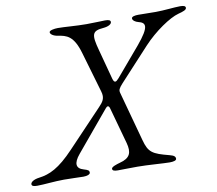

<svg xmlns="http://www.w3.org/2000/svg" viewBox="-136 -743 944 835"><g transform="rotate(-10 336.5 -325.5)"><path d="M-37 5C-6 5 40 -1 82 -1C115 -1 151 1 168 1C184 1 198 -4 198 -12C198 -21 194 -24 174 -30C142 -39 137 -62 169 -100L315 -275C318 -279 322 -282 325 -282C329 -282 332 -278 334 -270L378 -111C390 -67 381 -43 334 -31C320 -27 296 -20 296 -11C296 -3 304 0 320 0C342 0 369 -1 407 -1C451 -1 522 5 548 5C564 5 578 2 578 -6C578 -15 573 -21 553 -26C479 -45 463 -55 448 -111L388 -331C385 -343 388 -350 406 -370L538 -513C589 -568 659 -615 697 -625C720 -631 734 -636 734 -645C734 -653 726 -656 710 -656C685 -656 638 -650 602 -650C574 -650 547 -651 525 -651C509 -651 495 -648 495 -640C495 -631 507 -623 519 -620C552 -612 562 -595 499 -520L392 -394C385 -386 380 -382 376 -382C371 -382 368 -387 365 -397L330 -528C310 -601 314 -617 365 -621C389 -623 402 -632 402 -641C402 -649 394 -652 378 -652C361 -652 333 -650 296 -650C250 -650 201 -655 170 -655C154 -655 132 -651 132 -643C132 -634 145 -625 164 -622C202 -616 233 -609 256 -529L308 -351C318 -319 305 -304 286 -284L134 -124C67 -53 24 -34 -23 -28C-47 -25 -61 -15 -61 -6C-61 2 -53 5 -37 5Z"/></g></svg>

Font: EB Garamond
Style: Italic
Weight: 400
Italic angle: -17.2°
Designer: Georg Duffner and Octavio Pardo
Foundry: Georg Duffner
Version: Version 1.000;PS 001.000;hotconv 1.0.88;makeotf.lib2.5.64775